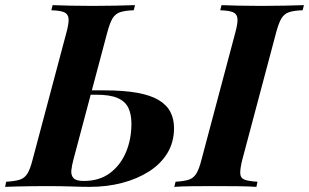

<svg xmlns="http://www.w3.org/2000/svg" viewBox="-62 -728 1204 748"><path d="M224 -106Q218 -84 216 -65Q214 -46 224 -34.5Q234 -23 264 -23Q325 -23 366 -53.5Q407 -84 428.5 -134.5Q450 -185 450 -246Q450 -283 438 -308Q426 -333 396.5 -346Q367 -359 313 -359H255L259 -376H343Q420 -376 472.5 -366.5Q525 -357 556.5 -338Q588 -319 602 -291.5Q616 -264 616 -229Q616 -174 590 -131.5Q564 -89 518.5 -60Q473 -31 414 -15.5Q355 0 288 0Q257 0 216.5 -1.5Q176 -3 113 -3Q88 -3 59 -2.5Q30 -2 3 -1.5Q-24 -1 -42 0L-38 -20Q-4 -22 15 -28Q34 -34 45 -52Q56 -70 65 -106L197 -602Q207 -639 205 -656.5Q203 -674 187.5 -680.5Q172 -687 138 -688L143 -708Q168 -707 210 -706Q252 -705 299 -705Q345 -705 388.5 -706Q432 -707 464 -708L459 -688Q425 -687 406 -680.5Q387 -674 376.5 -656.5Q366 -639 356 -602ZM882 -106Q873 -70 874 -52Q875 -34 891 -28Q907 -22 941 -20L937 0Q908 -2 863.5 -2.5Q819 -3 774 -3Q726 -3 684.5 -2.5Q643 -2 617 0L622 -20Q655 -22 673.5 -28Q692 -34 703 -52Q714 -70 723 -106L855 -602Q865 -639 863 -656.5Q861 -674 845.5 -680.5Q830 -687 796 -688L801 -708Q825 -707 867 -706Q909 -705 958 -705Q1003 -705 1046.5 -706Q1090 -707 1122 -708L1117 -688Q1083 -687 1064 -680.5Q1045 -674 1034.5 -656.5Q1024 -639 1014 -602Z"/></svg>

Font: Playfair Display
Style: Bold Italic
Weight: 700
Italic angle: -14°
Designer: Claus Eggers Sørensen
Foundry: Claus Eggers Sørensen
Version: Version 1.203